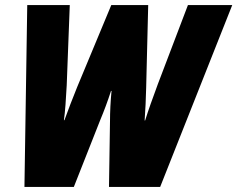

<svg xmlns="http://www.w3.org/2000/svg" viewBox="-20 -734 932 754"><path d="M76 0H270L373 -261C389 -299 403 -337 416 -377H418C414 -336 412 -294 412 -259L408 0H609L892 -714H718L600 -404C580 -350 562 -300 550 -261H548C551 -305 553 -344 554 -389L562 -714H417L283 -392C265 -348 248 -303 233 -262H231C236 -296 239 -345 242 -399L254 -714H87Z"/></svg>

Font: Noto Sans Condensed Black
Style: Italic
Weight: 900
Width: 3
Italic angle: -12°
Designer: Monotype Design Team
Foundry: Monotype Imaging Inc.
Version: Version 2.013